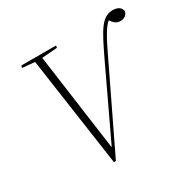

<svg xmlns="http://www.w3.org/2000/svg" viewBox="-154 -842 1009 1006"><g transform="rotate(-30 351.0 -339.5)"><path d="M257 7H269L502 -477C549 -577 577 -627 605 -650C622 -625 636 -616 657 -616C678 -616 696 -626 702 -647C702 -670 682 -686 650 -686C582 -686 552 -626 483 -482L286 -66L205 -654L298 -661L300 -674H90L87 -661L162 -654Z"/></g></svg>

Font: Source Serif 4 Display Light
Style: Italic
Weight: 300
Italic angle: -12°
Designer: Frank Grießhammer
Foundry: Adobe Systems Incorporated
Version: Version 4.004;hotconv 1.0.117;makeotfexe 2.5.65602